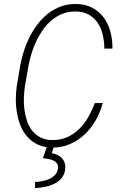

<svg xmlns="http://www.w3.org/2000/svg" viewBox="-20 -741 627 977"><path d="M502.9 -216.8 461.9 -216.3Q448.7 -179.7 429.4 -145.5Q410.2 -111.3 383.3 -85Q356.4 -58.6 322 -43.2Q287.6 -27.8 245.1 -28.3Q210 -28.8 184.8 -42.2Q159.7 -55.7 143.1 -77.1Q126.5 -98.6 117.2 -126.7Q107.9 -154.8 104 -185.1Q100.1 -215.3 101.6 -245.8Q103 -276.4 106.9 -303.2L125.5 -408.7Q130.9 -438.5 140.9 -470.5Q150.9 -502.4 165.5 -533.2Q180.2 -563.5 199.2 -590.6Q218.3 -617.7 243.2 -638.2Q267.6 -658.7 297.4 -670.7Q327.1 -682.6 362.3 -682.6Q403.3 -682.6 431.6 -666.5Q460 -650.4 477.5 -624Q495.1 -597.7 502.9 -563.7Q510.7 -529.8 511.2 -493.7H552.2Q552.7 -538.6 541.7 -579.6Q530.8 -620.6 507.8 -651.9Q484.4 -683.1 448.5 -701.9Q412.6 -720.7 363.8 -720.7Q322.3 -720.7 287.4 -707.3Q252.4 -693.8 223.6 -671.4Q194.3 -647.9 171.1 -617.4Q147.9 -586.9 130.4 -552.2Q112.8 -517.1 101.1 -480.2Q89.4 -443.4 83 -407.7L65.4 -303.2Q60.5 -270.5 60.5 -234.6Q60.5 -198.7 66.9 -164.1Q72.8 -129.4 85.9 -98.1Q99.1 -66.9 120.6 -43.5Q142.1 -19.5 172.6 -5.1Q203.1 9.3 244.1 9.8Q294.4 10.3 336.4 -8.1Q378.4 -26.4 411.6 -57.6Q444.3 -88.9 467.5 -130.1Q490.7 -171.4 502.9 -216.8ZM255.4 3.4H219.7L198.2 63.5Q210.9 65.4 225.6 67.9Q240.2 70.3 252.4 76.2Q264.2 82 271 92.5Q277.8 103 274.4 120.1Q270.5 139.2 257.8 151.4Q245.1 163.6 229 170.4Q212.4 177.7 193.6 180.9Q174.8 184.1 158.7 185.1L158.2 215.8Q173.3 215.3 190.7 212.9Q208 210.4 224.6 206.1Q240.7 201.7 256.1 194.1Q271.5 186.5 283.7 175.8Q294.9 165.5 302.2 151.9Q309.6 138.2 311.5 120.1Q314 101.6 309.1 87.4Q304.2 73.2 294.4 62.5Q285.2 53.7 272 47.4Q258.8 41 243.2 38.1Z"/></svg>

Font: Roboto Mono ExtraLight
Style: Italic
Weight: 250
Italic angle: -10°
Monospace: yes
Designer: Google
Version: Version 3.000